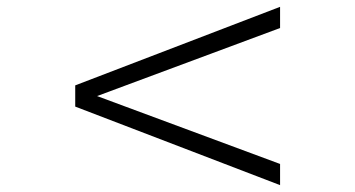

<svg xmlns="http://www.w3.org/2000/svg" viewBox="-20 -581 1040 562"><path d="M200.2 -269V-331.1L799.8 -561V-499L264.2 -299.8L799.8 -101.1V-39.1Z"/></svg>

Font: Charis SIL APac
Style: Italic
Weight: 400
Italic angle: -11°
Foundry: SIL International
Version: Version 5.000